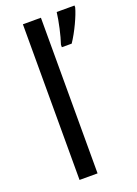

<svg xmlns="http://www.w3.org/2000/svg" viewBox="-145 -820 628 881"><g transform="rotate(-20 168.5 -380.0)"><path d="M173 0V-760H85V0ZM337 -751V-760H250C245 -717 230 -650 217 -612V-600H265C295 -644 328 -715 337 -751Z"/></g></svg>

Font: Noto Sans Miao
Style: Regular
Weight: 400
Designer: Monotype Design Team
Foundry: Monotype Imaging Inc.
Version: Version 2.003